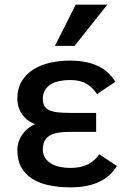

<svg xmlns="http://www.w3.org/2000/svg" viewBox="-20 -786 554 821"><path d="M480 -76.2Q466.8 -55.2 448.7 -38.3Q430.7 -21.5 406.2 -9.5Q381.8 2.4 350.8 8.8Q319.8 15.1 280.8 15.1Q231.4 15.1 189.7 6.3Q147.9 -2.4 117.9 -21.5Q87.9 -40.5 71 -70.6Q54.2 -100.6 54.2 -143.1Q54.2 -163.6 60.5 -181.6Q66.9 -199.7 77.6 -214.1Q88.4 -228.5 102.1 -239Q115.7 -249.5 129.9 -254.9Q114.3 -260.7 100.3 -271Q86.4 -281.2 76.2 -295.2Q65.9 -309.1 60.1 -326.4Q54.2 -343.8 54.2 -363.8Q54.2 -407.7 73 -438.7Q91.8 -469.7 123 -489.3Q154.3 -508.8 194.8 -517.8Q235.4 -526.9 278.8 -526.9Q419.4 -526.9 473.1 -436L395 -383.8Q375.5 -412.6 349.1 -428.2Q322.8 -443.8 279.8 -443.8Q256.3 -443.8 235.4 -439.7Q214.4 -435.5 198.2 -426Q182.1 -416.5 172.6 -400.9Q163.1 -385.3 163.1 -362.8Q163.1 -342.8 171.1 -331.1Q179.2 -319.3 194.6 -313.2Q210 -307.1 232.2 -305.2Q254.4 -303.2 282.2 -303.2H391.1V-222.2H276.9Q215.3 -222.2 189.2 -204.1Q163.1 -186 163.1 -147Q163.1 -126 173.1 -110.8Q183.1 -95.7 199.5 -86.2Q215.8 -76.7 236.8 -72.3Q257.8 -67.9 279.8 -67.9Q323.7 -67.9 353.3 -81.8Q382.8 -95.7 404.8 -126ZM298.8 -589.8H214.8L303.7 -766.1H439Z"/></svg>

Font: Lorenzo Sans Medium
Style: Regular
Weight: 500
Foundry: Intel Corporation
Version: Version 1.00; ttfautohint (v1.5)